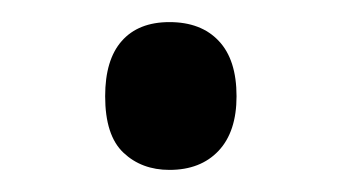

<svg xmlns="http://www.w3.org/2000/svg" viewBox="-20 -138 306 172"><path d="M74.2 -51.8Q74.2 -84.5 89.1 -101.3Q104 -118.2 131.8 -118.2Q160.2 -118.2 176 -101.3Q191.9 -84.5 191.9 -51.8Q191.9 -20 175.8 -2.9Q159.7 14.2 131.8 14.2Q106.9 14.2 90.6 -1.2Q74.2 -16.6 74.2 -51.8Z"/></svg>

Font: QFn3     
Style: Regular
Weight: 400
Foundry: Ascender Corporation
Version: Version 1.10